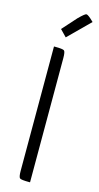

<svg xmlns="http://www.w3.org/2000/svg" viewBox="-140 -966 518 1006"><g transform="rotate(15 118.5 -463.5)"><path d="M138 0H133Q90 0 82.5 -6Q75 -12 75 -46V-720H80Q123 -720 130.5 -714Q138 -708 138 -674ZM155 -894Q188 -927 196 -927Q206 -927 237 -896L122 -782L87 -818Z"/></g></svg>

Font: Economica
Style: Regular
Weight: 400
Designer: Vicente Lamonaca
Foundry: Vicente Lamonaca
Version: Version 1.101